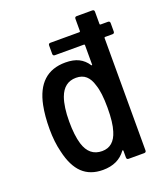

<svg xmlns="http://www.w3.org/2000/svg" viewBox="-132 -788 756 885"><g transform="rotate(-20 246.0 -346.0)"><path d="M485 -616V-575Q485 -565 475 -565H439Q435 -565 435 -561V-10Q435 0 425 0H349Q339 0 339 -10V-43Q339 -45 337 -46Q335 -47 334 -45Q296 8 221 8Q159 8 121 -28Q83 -64 66 -139Q53 -190 53 -253Q53 -317 63 -367Q93 -517 226 -517Q265 -517 291 -504Q317 -491 334 -465Q336 -463 337.5 -463Q339 -463 339 -466V-561Q339 -565 335 -565H193Q183 -565 183 -575V-616Q183 -626 193 -626H335Q339 -626 339 -630V-690Q339 -700 349 -700H425Q435 -700 435 -690V-630Q435 -626 439 -626H475Q485 -626 485 -616ZM338 -255Q338 -330 324 -369Q315 -401 296.5 -417.5Q278 -434 248 -434Q189 -434 166 -371Q150 -326 150 -255Q150 -187 163 -144Q184 -75 247 -75Q305 -75 325 -142Q338 -182 338 -255Z"/></g></svg>

Font: Barlow Semi Condensed Medium
Style: Regular
Weight: 500
Width: 4
Designer: Jeremy Tribby
Foundry: Tribby Type
Version: Version 1.422; ttfautohint (v1.8)